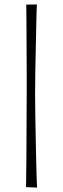

<svg xmlns="http://www.w3.org/2000/svg" viewBox="-20 -714 286 870"><path d="M148 136 98 134Q98 123 98.5 91Q99 59 99.5 14Q100 -31 100 -83.5Q100 -136 100.5 -189Q101 -242 101 -288Q101 -334 101 -385Q101 -436 100.5 -486Q100 -536 100 -579Q100 -622 99.5 -652Q99 -682 99 -693L147 -694Q146 -683 145.5 -653Q145 -623 144 -580.5Q143 -538 142 -488.5Q141 -439 140 -387.5Q139 -336 139 -289Q139 -242 140 -189Q141 -136 142 -83.5Q143 -31 144 14.5Q145 60 146 92Q147 124 148 136Z"/></svg>

Font: Truculenta ExtraLight
Style: Regular
Weight: 250
Version: Version 1.002